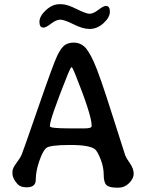

<svg xmlns="http://www.w3.org/2000/svg" viewBox="-20 -882 691 894"><path d="M303.7 -284.2H374Q406.7 -284.2 406.7 -294.9V-297.9Q406.7 -345.7 330.1 -537.1Q317.4 -569.3 313.2 -569.3Q309.1 -569.3 294.9 -534.2Q212.4 -327.6 212.4 -296.9V-293.9Q212.4 -284.2 303.7 -284.2ZM255.4 -862.3H267.6Q292 -862.3 336.4 -840.1Q380.9 -817.9 397.5 -817.9Q414.1 -817.9 438 -836.2Q461.9 -854.5 472.7 -854.5Q491.7 -854.5 491.7 -827.9Q491.7 -801.3 462.2 -774.2Q432.6 -747.1 396.5 -747.1L392.6 -747.6Q365.2 -747.6 322.3 -769Q279.3 -790.5 260.7 -790.5Q242.2 -790.5 218 -772Q193.8 -753.4 183.1 -753.4Q163.6 -753.4 163.6 -780Q163.6 -806.6 193.6 -834.5Q223.6 -862.3 255.4 -862.3ZM533.2 -8.3H522Q487.8 -8.3 475.3 -20.8Q462.9 -33.2 462.9 -68.1Q462.9 -103 449.5 -137.9Q436 -172.9 424.8 -184.6Q402.8 -207 306.4 -207Q210 -207 194.1 -191.9Q178.2 -176.8 162.4 -130.4Q146.5 -84 146.5 -44.9Q146.5 -9.8 104.5 -9.8Q75.2 -9.8 62 -24.4Q38.1 -50.8 38.1 -73.7V-83.5Q38.1 -98.6 55.9 -122.1Q73.7 -145.5 81.1 -162.6Q88.4 -179.7 158.7 -383.3Q229 -586.9 246.8 -623.3Q264.6 -659.7 281.2 -671.6Q297.9 -683.6 324.2 -683.6Q350.6 -683.6 371.1 -666.5Q391.6 -649.4 417.5 -592.3Q443.4 -535.2 501.2 -352.3Q559.1 -169.4 563.2 -158.2Q567.4 -147 585 -121.6Q602.5 -96.2 602.5 -73.5Q602.5 -50.8 581.3 -29.5Q560.1 -8.3 533.2 -8.3Z"/></svg>

Font: Averia Gruesa Libre
Style: Regular
Weight: 400
Italic angle: -1.70001°
Version: Version 1.002